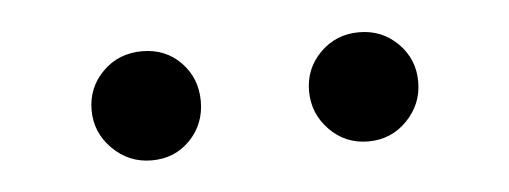

<svg xmlns="http://www.w3.org/2000/svg" viewBox="-26 -884 517 195"><g transform="rotate(-5 233.0 -786.5)"><path d="M83 -747.1Q66.4 -763.7 66.4 -786.6Q66.4 -809.6 82.5 -825.7Q98.6 -841.8 122.6 -841.8Q146.5 -841.8 162.1 -825.7Q177.7 -809.6 177.7 -786.1Q177.7 -762.7 162.1 -746.6Q146.5 -730.5 123 -730.5Q99.6 -730.5 83 -747.1ZM304.2 -747.1Q288.1 -763.7 288.1 -786.6Q288.1 -809.6 304.2 -825.7Q320.3 -841.8 343.8 -841.8Q367.2 -841.8 383.3 -825.7Q399.4 -809.6 399.4 -786.6Q399.4 -763.7 383.3 -747.1Q367.2 -730.5 343.8 -730.5Q320.3 -730.5 304.2 -747.1Z"/></g></svg>

Font: GenEi M Gothic v2 Regular
Style: Regular
Weight: 400
Version: Version 2.0